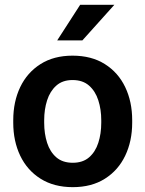

<svg xmlns="http://www.w3.org/2000/svg" viewBox="-20 -770 606 800"><path d="M35.2 -258.8V-269Q35.2 -346.2 64.2 -407Q93.3 -467.8 148.7 -502.9Q204.1 -538.1 282.2 -538.1Q361.3 -538.1 417 -502.9Q472.7 -467.8 501.7 -407Q530.8 -346.2 530.8 -269V-258.8Q530.8 -182.1 501.7 -121.3Q472.7 -60.5 417.2 -25.4Q361.8 9.8 283.2 9.8Q204.6 9.8 148.9 -25.4Q93.3 -60.5 64.2 -121.3Q35.2 -182.1 35.2 -258.8ZM164.1 -269V-258.8Q164.1 -212.9 176.3 -175Q188.5 -137.2 214.6 -114.5Q240.7 -91.8 283.2 -91.8Q325.2 -91.8 351.3 -114.5Q377.4 -137.2 389.6 -175Q401.9 -212.9 401.9 -258.8V-269Q401.9 -314 389.6 -352.1Q377.4 -390.1 351.1 -413.3Q324.7 -436.5 282.2 -436.5Q240.7 -436.5 214.6 -413.3Q188.5 -390.1 176.3 -352.1Q164.1 -314 164.1 -269ZM218.3 -601.6 314 -750H456.5L323.2 -601.6Z"/></svg>

Font: Vazirmatn UI SemiBold
Style: Regular
Weight: 600
Designer: Saber Rastikerdar
Foundry: Saber Rastikerdar
Version: Version 33.003